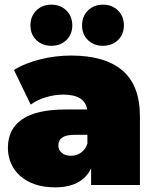

<svg xmlns="http://www.w3.org/2000/svg" viewBox="-20 -796 661 826"><path d="M582 -294V0H372V-72Q333 10 217 10Q168 10 130.5 -3Q93 -16 67 -39Q41 -62 27.5 -93Q14 -124 14 -160Q14 -241 75.5 -283Q137 -325 264 -325H355Q345 -389 252 -389Q215 -389 177 -377.5Q139 -366 112 -346L40 -495Q64 -510 93 -521.5Q122 -533 154 -541Q186 -549 219.5 -553Q253 -557 286 -557Q431 -557 506.5 -493Q582 -429 582 -294ZM356 -178V-216H300Q231 -216 231 -170Q231 -151 245.5 -138.5Q260 -126 285 -126Q309 -126 328 -139Q347 -152 356 -178ZM111 -687Q111 -726 136.5 -751Q162 -776 201 -776Q240 -776 265.5 -751Q291 -726 291 -687Q291 -648 265.5 -623.5Q240 -599 201 -599Q162 -599 136.5 -623.5Q111 -648 111 -687ZM333 -687Q333 -726 358.5 -751Q384 -776 423 -776Q462 -776 487.5 -751Q513 -726 513 -687Q513 -648 487.5 -623.5Q462 -599 423 -599Q384 -599 358.5 -623.5Q333 -648 333 -687Z"/></svg>

Font: CMG Sans Black
Style: Regular
Weight: 900
Designer: Julieta Ulanovsky
Foundry: Julieta Ulanovsky
Version: Version 7.200